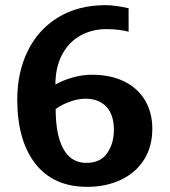

<svg xmlns="http://www.w3.org/2000/svg" viewBox="-20 -715 658 745"><path d="M47 -329Q47 -434 87.5 -517Q128 -600 205.5 -647.5Q283 -695 390 -695Q426 -695 479 -683V-592Q440 -602 392 -602Q338 -602 293 -577.5Q248 -553 221.5 -504Q195 -455 195 -387Q225 -404 262.5 -414.5Q300 -425 337 -425Q410 -425 463 -398.5Q516 -372 543.5 -324.5Q571 -277 571 -216Q571 -145 538 -94Q505 -43 447.5 -16.5Q390 10 319 10Q187 10 117 -80Q47 -170 47 -329ZM422 -211Q422 -269 393 -300.5Q364 -332 311 -332Q284 -332 252.5 -321Q221 -310 196 -292Q196 -191 226 -137Q256 -83 315 -83Q370 -83 396 -121Q422 -159 422 -211Z"/></svg>

Font: Maitree
Style: Bold
Weight: 700
Designer: CadsonDemak Team
Foundry: CadsonDemak
Version: Version 1.002